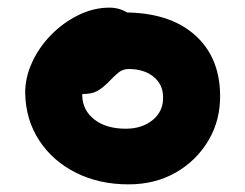

<svg xmlns="http://www.w3.org/2000/svg" viewBox="-20 -733 643 503"><path d="M316.6 -250Q239.6 -250 178.9 -280.5Q118.2 -311 82.9 -364.8Q47.6 -418.6 46 -488Q45.4 -528.4 63.6 -568.6Q81.8 -608.8 113.6 -641.3Q145.4 -673.8 185.3 -693.4Q225.2 -713 266.8 -713Q292.2 -713 313.3 -700.1Q334.4 -687.2 335.2 -657.4Q336 -622.2 321.6 -594.7Q307.2 -567.2 262.4 -553.8Q246.6 -549.6 231.1 -538.6Q215.6 -527.6 205.6 -512.9Q195.6 -498.2 195.4 -481.8Q196.8 -443.4 227.6 -419.6Q258.4 -395.8 309.8 -395.8Q352.6 -395.8 380.6 -419.1Q408.6 -442.4 407.2 -479.8Q406.6 -512.6 381.7 -532.4Q356.8 -552.2 317.4 -552.2Q301.8 -552.2 290.6 -543.1Q279.4 -534 264 -517.8Q246.6 -500.4 232.9 -493.6Q219.2 -486.8 198.2 -486.8Q188 -486.8 177.7 -492.6Q167.4 -498.4 160.8 -512.9Q154.2 -527.4 153.4 -553.4Q152.6 -580.2 165.8 -606.4Q179 -632.6 201.4 -654Q223.8 -675.4 250.8 -687.9Q277.8 -700.4 304.8 -700.4Q422.4 -700.4 488.5 -643.1Q554.6 -585.8 556.6 -487Q558.2 -419.8 526.7 -366.1Q495.2 -312.4 440.8 -281.2Q386.4 -250 316.6 -250Z"/></svg>

Font: Shantell Sans Light
Style: Regular
Weight: 300
Designer: Stephen Nixon, Anya Danilova, Shantell Martin
Foundry: Arrow Type
Version: Version 1.011;[c5ecc13dd]